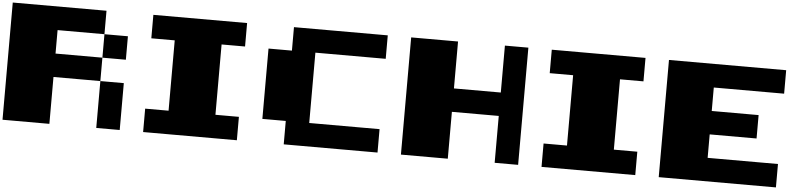

<svg xmlns="http://www.w3.org/2000/svg" viewBox="-52 -1316 6904 1632"><g transform="rotate(5 3399.5 -500.0)"><path d="M799.8 0V-399.9H1000V0ZM799.8 -599.6V-799.8H1000V-599.6ZM0 0V-1000H799.8V-799.8H399.9V-599.6H799.8V-399.9H399.9V0Z M1199.7 0V-199.7H1399.4V-799.8H1199.7V-1000H1999.5V-799.8H1799.3V-199.7H1999.5V0Z M2399.4 0V-199.7H2199.7V-799.8H2399.4V-1000H3199.7V-799.8H2599.6V-199.7H3199.7V0Z M3399.4 0V-1000H3799.3V-599.6H4199.2V-1000H4399.4V0H4199.2V-399.9H3799.3V0Z M4599.1 0V-199.7H4798.8V-799.8H4599.1V-1000H5398.9V-799.8H5198.7V-199.7H5398.9V0Z M5599.1 0V-1000H6599.1V-799.8H5999V-599.6H6398.9V-399.9H5999V-199.7H6599.1V0Z"/></g></svg>

Font: 8-bit HUD
Style: Regular
Weight: 400
Designer: lSPl
Foundry: https://fontstruct.com
Version: Version 1.0